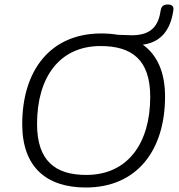

<svg xmlns="http://www.w3.org/2000/svg" viewBox="-20 -827 799 855"><path d="M362 8C591 8 715 -159 715 -397C715 -507 679 -583 616 -628C698 -639 740 -695 752 -782C755 -799 745 -807 727 -807C710 -807 699 -800 696 -783C687 -721 662 -670 567 -670L506 -672C482 -676 457 -678 431 -678C203 -678 79 -512 79 -274C79 -80 190 8 362 8ZM364 -48C227 -48 145 -110 145 -275C145 -483 245 -622 428 -622C567 -622 649 -561 649 -396C649 -189 549 -48 364 -48Z"/></svg>

Font: SN Pro Light
Style: Italic
Weight: 300
Italic angle: -8.99998°
Designer: Tobias Whetton
Foundry: Supernotes
Version: Version 1.001;Glyphs 3.2 (3249)